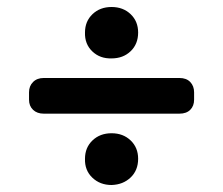

<svg xmlns="http://www.w3.org/2000/svg" viewBox="-20 -599 639 549"><path d="M299 -432Q266 -431 244 -452Q222 -473 223 -506Q223 -538 244.5 -558.5Q266 -579 299 -579Q332 -579 353.5 -558.5Q375 -538 375 -506Q375 -473 353.5 -452.5Q332 -432 299 -432ZM105 -274Q86 -274 74.5 -285Q63 -296 63 -314V-335Q63 -353 74.5 -364.5Q86 -376 105 -376H493Q513 -376 524 -364.5Q535 -353 535 -335V-314Q535 -296 524 -285Q513 -274 493 -274ZM299 -70Q266 -70 244 -91Q222 -112 223 -145Q223 -177 244.5 -197.5Q266 -218 299 -218Q332 -218 353.5 -197.5Q375 -177 375 -145Q375 -112 353.5 -91.5Q332 -71 299 -70Z"/></svg>

Font: Solway Medium
Style: Regular
Weight: 500
Designer: Mariya V. Pigoulevskaya
Foundry: The Northern Block Ltd.
Version: Version 1.000;hotconv 1.0.109;makeotfexe 2.5.65596